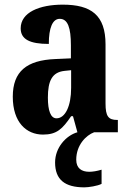

<svg xmlns="http://www.w3.org/2000/svg" viewBox="-20 -569 550 826"><path d="M165 10C225 10 249 -15 286 -69H294L313 0C264 14 217 66 217 130C217 204 259 237 343 237C361 237 400 231 417 222V161C397 167 379 170 364 170C331 170 308 155 308 118C308 55 350 13 385 0H487V-53H484C446 -53 434 -69 434 -124V-378C434 -504 372 -549 250 -549C150 -549 69 -516 69 -447C69 -400 108 -380 190 -380C190 -449 206 -488 237 -488C272 -488 285 -449 285 -374V-318L218 -315C95 -310 35 -262 35 -153C35 -42 94 10 165 10ZM223 -60C198 -60 186 -93 186 -149C186 -221 204 -258 257 -264L286 -267V-191C286 -113 261 -60 223 -60Z"/></svg>

Font: Noto Serif Sinhala ExtraCondensed ExtraBold
Style: Regular
Weight: 800
Width: 2
Designer: Jelle Bosma - Monotype Design Team
Foundry: Monotype Imaging Inc.
Version: Version 2.007